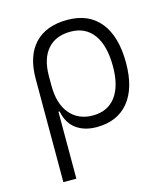

<svg xmlns="http://www.w3.org/2000/svg" viewBox="-112 -615 810 927"><g transform="rotate(-15 293.0 -151.0)"><path d="M314.9 9.8Q253.9 9.8 213.1 -20Q172.4 -49.8 160.6 -109.9H154.8V224.6H89.8V-292Q89.8 -405.8 147 -466.6Q204.1 -527.3 310.5 -527.3Q417 -527.3 474.1 -456.5Q531.2 -385.7 531.2 -253.9Q531.2 -127.4 474.9 -58.8Q418.5 9.8 314.9 9.8ZM154.8 -240.7Q154.8 -149.4 197 -99.4Q239.3 -49.3 311.5 -49.3Q385.7 -49.3 425.8 -102.3Q465.8 -155.3 465.8 -253.9Q465.8 -357.4 425.5 -412.8Q385.3 -468.3 310.5 -468.3Q235.8 -468.3 195.3 -421.4Q154.8 -374.5 154.8 -287.6Z"/></g></svg>

Font: CaskaydiaCove NFP Light
Style: Regular
Weight: 300
Designer: Aaron Bell
Foundry: Saja Typeworks
Version: Version 2111.001; VTT 6.35;Nerd Fonts 3.1.1